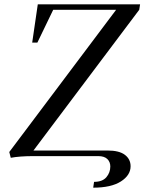

<svg xmlns="http://www.w3.org/2000/svg" viewBox="-20 -722 678 888"><path d="M22.9 -19 517.1 -676.8H226.1L152.8 -524.9H128.9L154.8 -702.1H627.9L624 -676.8L134.8 -25.9H477.1Q531.2 -25.9 557.6 -5.9Q584 14.2 584 46.9Q584 88.4 539.1 117.2Q494.1 146 411.1 146L415 119.1Q453.6 119.1 471.9 97.7Q490.2 76.2 490.2 47.9Q490.2 26.9 476.3 13.4Q462.4 0 434.1 0H136.2Q70.8 0 29.8 7.8Z"/></svg>

Font: Dihjauti
Style: Bold Italic
Weight: 700
Italic angle: -9°
Designer: T. Christopher White
Version: Version 3.0.0